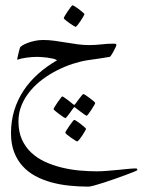

<svg xmlns="http://www.w3.org/2000/svg" viewBox="-20 -341 554 716"><path d="M492.2 293Q492.2 294.4 480.2 299.3Q468.3 304.2 450 311Q431.6 317.9 409.4 325.7Q387.2 333.5 366.9 340.1Q346.7 346.7 331.1 350.8Q315.4 355 310.1 355Q273.9 355 238.5 351.3Q203.1 347.7 171.1 338.9Q139.2 330.1 111.6 315.2Q84 300.3 64 278.1Q43.9 255.9 32.5 225.8Q21 195.8 21 155.8Q21 110.4 33.2 70.6Q45.4 30.8 67.9 -3.2Q90.3 -37.1 122.1 -65.4Q153.8 -93.8 192.9 -116.2Q187.5 -120.1 176.5 -122.6Q165.5 -125 153.8 -126.5Q142.1 -127.9 131.8 -128.4Q121.6 -128.9 117.2 -128.9Q100.6 -128.9 80.1 -126.2Q59.6 -123.5 43.9 -118.2Q43.9 -120.1 45.2 -126Q46.4 -131.8 48.1 -138.9Q49.8 -146 51.5 -152.6Q53.2 -159.2 54.2 -162.1Q54.7 -166 62.7 -171.1Q70.8 -176.3 83 -180.9Q95.2 -185.5 110.1 -188.7Q125 -191.9 140.1 -191.9Q161.6 -191.9 183.1 -189Q204.6 -186 226.3 -182.4Q248 -178.7 269.5 -175.8Q291 -172.9 312.5 -172.9Q335 -172.9 357.7 -175.5Q380.4 -178.2 405.3 -178.2Q408.2 -178.2 411.1 -177.5Q414.1 -176.8 414.1 -172.9Q414.1 -170.9 410.6 -163.8Q407.2 -156.7 403.1 -148.9Q398.9 -141.1 394.8 -135Q390.6 -128.9 389.2 -128.9Q372.6 -126 349.4 -122.6Q326.2 -119.1 305.2 -116.2Q280.3 -112.3 251.5 -103Q222.7 -93.8 194.1 -79.3Q165.5 -64.9 139.4 -45.7Q113.3 -26.4 93 -2.2Q72.8 22 60.8 50.5Q48.8 79.1 48.8 111.8Q48.8 149.9 61.5 178.5Q74.2 207 96.2 227.8Q118.2 248.5 147.2 262Q176.3 275.4 208.7 283.4Q241.2 291.5 275.1 294.7Q309.1 297.9 340.8 297.9Q358.9 297.9 379.9 296.1Q400.9 294.4 420.9 292.5Q440.9 290.5 458.3 288.8Q475.6 287.1 486.8 287.1Q492.2 287.1 492.2 293ZM294.9 -288.6Q294.9 -286.6 290.5 -279.1Q286.1 -271.5 280.5 -262.9Q274.9 -254.4 269.3 -247.6Q263.7 -240.7 261.7 -240.7Q260.7 -240.7 253.7 -245.1Q246.6 -249.5 238.5 -255.1Q230.5 -260.7 224.1 -266.1Q217.8 -271.5 217.8 -273.4Q217.8 -275.4 222.4 -283Q227.1 -290.5 232.7 -299.1Q238.3 -307.6 243.7 -314.5Q249 -321.3 250.5 -321.3Q252.4 -321.3 259.8 -316.7Q267.1 -312 274.9 -306.2Q282.7 -300.3 288.8 -294.9Q294.9 -289.6 294.9 -288.6ZM335 43Q335 44.9 330.6 52.5Q326.2 60.1 320.6 68.6Q314.9 77.1 309.8 84Q304.7 90.8 302.7 90.8Q301.8 90.8 295.2 86.2Q288.6 81.5 280.8 75.7Q272 69.3 260.7 60.5Q258.8 58.6 257.3 58.6Q255.9 58.6 253.9 61.5Q246.1 72.3 240.2 80.6Q234.9 87.9 230 93.8Q225.1 99.6 223.6 99.6Q222.7 99.6 215.6 95Q208.5 90.3 200.4 84.2Q192.4 78.1 186 72.8Q179.7 67.4 179.7 65.9Q179.7 64.5 184.3 56.6Q189 48.8 194.8 40.5Q200.7 32.2 205.8 25.4Q210.9 18.6 211.9 18.6Q214.4 18.6 220.7 23.2Q227.1 27.8 234.4 33.2L252.9 47.9Q256.3 50.3 256.8 50.3Q257.8 50.3 260.7 46.9L274.4 28.3Q279.8 21.5 284.4 15.6Q289.1 9.8 291 9.8Q293 9.8 300 14.4Q307.1 19 314.9 24.9Q322.8 30.8 328.9 36.1Q335 41.5 335 43ZM300.8 139.6Q300.8 141.1 296.4 148.7Q292 156.2 286.6 164.6Q281.2 172.9 275.6 179.7Q270 186.5 268.1 186.5Q266.6 186.5 259.5 182.1Q252.4 177.7 244.4 172.1Q236.3 166.5 230 161.1Q223.6 155.8 223.6 153.8Q223.6 151.9 228.3 144.3Q232.9 136.7 238.8 128.2Q244.6 119.6 250 112.8Q255.4 106 256.8 106Q258.8 106 265.9 110.6Q272.9 115.2 280.8 121.3Q288.6 127.4 294.7 132.8Q300.8 138.2 300.8 139.6Z"/></svg>

Font: Scheherazade Rohingya
Style: Regular
Weight: 400
Designer: SIL International
Foundry: SIL International
Version: Version 2.000 (build 440/429)